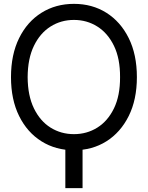

<svg xmlns="http://www.w3.org/2000/svg" viewBox="-20 -757 755 980"><path d="M401.4 -19.5V203.1H313.5V-19.5ZM678.7 -363.3Q678.7 -248.5 637 -164.8Q595.2 -81.1 522.9 -35.6Q450.7 9.8 357.4 9.8Q264.6 9.8 191.9 -35.6Q119.1 -81.1 77.6 -164.8Q36.1 -248.5 36.1 -363.3Q36.1 -478.5 77.6 -562.5Q119.1 -646.5 191.9 -691.9Q264.6 -737.3 357.4 -737.3Q450.7 -737.3 522.9 -691.9Q595.2 -646.5 637 -562.5Q678.7 -478.5 678.7 -363.3ZM592.8 -363.3Q593.3 -458 561.8 -522.9Q530.3 -587.9 476.8 -621.6Q423.3 -655.3 357.4 -655.3Q291.5 -655.3 238 -621.6Q184.6 -587.9 153.1 -522.9Q121.6 -458 121.1 -363.3Q121.6 -269 153.1 -204.1Q184.6 -139.2 238 -105.7Q291.5 -72.3 357.4 -72.3Q423.3 -72.3 476.8 -105.7Q530.3 -139.2 561.8 -204.1Q593.3 -269 592.8 -363.3Z"/></svg>

Font: Inter Tight
Style: Regular
Weight: 400
Designer: Rasmus Andersson
Foundry: rsms
Version: Version 3.002